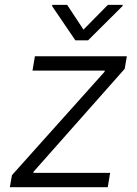

<svg xmlns="http://www.w3.org/2000/svg" viewBox="-20 -780 570 800"><path d="M259.9 -759.6H197.8L197.1 -754.6L294 -611.9H346.9L490.4 -754.6L491.5 -759.6H429.3L327.8 -656.6ZM21 0H429L438.9 -59.7H119L119.7 -64.3L499.6 -493.3L508.5 -545.5H125.4L115.4 -485.8H416.5L415.8 -481.2L29.8 -50.1Z"/></svg>

Font: TID UI Light
Style: Italic
Weight: 300
Italic angle: -9.39999°
Designer: The TID Project Authors
Foundry: Bakken & Bæck
Version: Version 1.001;hotconv 1.0.109;makeotfexe 2.5.65596